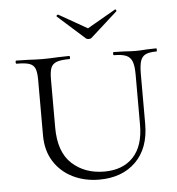

<svg xmlns="http://www.w3.org/2000/svg" viewBox="-49 -676 677 734"><g transform="rotate(-5 290.0 -308.5)"><path d="M400 -456Q397 -456 397 -462Q397 -468 400 -468L438 -467Q468 -465 485 -465Q499 -465 527 -467L563 -468Q565 -468 565 -462Q565 -456 563 -456Q535 -456 521 -449Q507 -442 501.5 -425Q496 -408 496 -375V-184Q496 -91 443.5 -39Q391 13 303 13Q247 13 201.5 -9.5Q156 -32 129.5 -74Q103 -116 103 -174V-387Q103 -417 97 -431Q91 -445 75.5 -450.5Q60 -456 26 -456Q23 -456 23 -462Q23 -468 26 -468L70 -467Q106 -465 126 -465Q151 -465 187 -467L229 -468Q232 -468 232 -462Q232 -456 229 -456Q196 -456 180 -450Q164 -444 158 -429.5Q152 -415 152 -385V-200Q152 -106 201 -61Q250 -16 325 -16Q396 -16 436 -58.5Q476 -101 476 -182V-375Q476 -408 469.5 -425Q463 -442 447 -449Q431 -456 400 -456ZM194 -624Q194 -626 197 -628Q200 -630 201 -629L310 -567L418 -629L420 -630Q422 -630 423.5 -626.5Q425 -623 423 -622L321 -530Q317 -526 310 -526Q302 -526 298 -530L195 -622Z"/></g></svg>

Font: Cormorant SC Light
Style: Regular
Weight: 300
Designer: Christian Thalmann (Catharsis Fonts)
Foundry: Catharsis Fonts
Version: Version 4.000